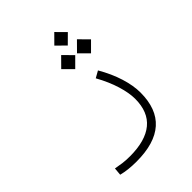

<svg xmlns="http://www.w3.org/2000/svg" viewBox="-232 -717 1050 1050"><g transform="rotate(-45 293.0 -191.5)"><path d="M196.3 218.8Q131.3 218.8 82.5 206.1L86.4 161.6Q113.8 166.5 136.5 169.7Q159.2 172.9 191.9 172.9Q311.5 172.9 372.8 122.3Q434.1 71.8 434.1 -29.8Q434.1 -74.7 415.8 -135Q397.5 -195.3 360.8 -261.2L399.9 -283.2Q439 -215.8 459 -151.4Q479 -86.9 479 -33.2Q479 218.8 196.3 218.8ZM316.9 -376 262.7 -430.2 316.9 -484.9 371.1 -430.2ZM439 -376 384.8 -430.2 439 -484.9 493.2 -430.2ZM379.4 -496.1 327.1 -547.9 379.4 -600.6 431.6 -547.9Z"/></g></svg>

Font: Cascadia Code ExtraLight
Style: Regular
Weight: 200
Monospace: yes
Designer: Aaron Bell
Foundry: Saja Typeworks
Version: Version 2407.024; ttfautohint (v1.8.4)